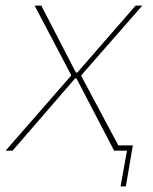

<svg xmlns="http://www.w3.org/2000/svg" viewBox="-30 -540 549 688"><path d="M-10 0H15L239 -259H244L379 0H425L402 128H421L446 -19H394L261 -268L262 -271L480 -520H456L247 -280H242L118 -520H94L225 -271L224 -268Z"/></svg>

Font: Fixel Text 20240404 Thin
Style: Italic
Weight: 100
Width: 4
Italic angle: -10°
Designer: AlfaBravo + MacPaw
Foundry: Kyrylo Tkachov, Marchela Mozhyna, Serhii Makarenko, Maria Weinstein, Zakhar Kryvoshyya
Version: Version 1.211;Glyphs 3.2 (3225)